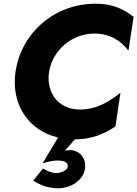

<svg xmlns="http://www.w3.org/2000/svg" viewBox="-20 -736 741 1036"><path d="M245 -350C266 -470 371 -554 488 -555C573 -555 631 -517 673 -463L701 -645C644 -690 584 -716 496 -716C275 -716 96 -561 64 -350C38 -176 131 -32 293 6L210 145C242 135 276 129 296 130C318 131 348 137 346 161C344 184 311 197 284 198C262 198 235 188 212 173L159 239C203 266 244 280 297 280C360 278 430 240 439 172C446 115 408 77 363 74C351 74 340 75 330 77L384 16C473 16 540 -12 603 -54L630 -236C572 -189 501 -144 408 -145C294 -147 227 -236 245 -350Z"/></svg>

Font: Jost*
Style: Bold Italic
Weight: 700
Italic angle: -10°
Version: Version 3.7